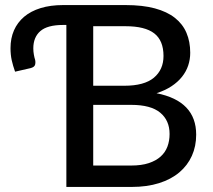

<svg xmlns="http://www.w3.org/2000/svg" viewBox="-20 -738 842 758"><path d="M498 -84.5Q538.5 -84.5 567.2 -94Q596 -103.5 614.2 -120Q632.5 -136.5 641 -159.2Q649.5 -182 649.5 -209Q649.5 -262.5 612.5 -293.2Q575.5 -324 498 -324H348V-84.5ZM348 -634.5V-399.5H471Q549.5 -399.5 587.5 -431.2Q625.5 -463 625.5 -517Q625.5 -578 589 -606.2Q552.5 -634.5 475.5 -634.5ZM475.5 -718Q543 -718 591.2 -705Q639.5 -692 670.5 -667.5Q701.5 -643 716.2 -608.2Q731 -573.5 731 -529.5Q731 -503.5 723 -479.5Q715 -455.5 698.5 -434.8Q682 -414 657 -397.5Q632 -381 598 -370Q754.5 -339 754.5 -206.5Q754.5 -160.5 737.5 -122.8Q720.5 -85 688 -57.5Q655.5 -30 608 -15Q560.5 0 500 0H242V-639.5H229.5Q167 -639.5 139.2 -615.2Q111.5 -591 111.5 -547Q111.5 -534 113.8 -521.8Q116 -509.5 118.5 -502.5Q121 -492 118.5 -482.5Q116 -473 100.5 -469L39.5 -455Q31 -479 26.2 -500.5Q21.5 -522 21.5 -548Q21.5 -587 35.2 -618.2Q49 -649.5 75.2 -671.8Q101.5 -694 140.2 -706Q179 -718 229.5 -718Z"/></svg>

Font: Lato 2
Style: Regular
Weight: 500
Designer: Lukasz Dziedzic with Adam Twardoch and Botio Nikoltchev
Foundry: tyPoland Lukasz Dziedzic
Version: Version 2.015; 2015-08-06; http://www.latofonts.com/